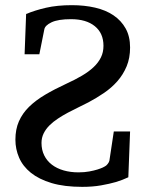

<svg xmlns="http://www.w3.org/2000/svg" viewBox="-20 -707 563 743"><path d="M476.6 -21Q455.1 -10.7 427.7 -2.4Q404.3 4.4 371.3 10.3Q338.4 16.1 297.9 16.1Q229 16.1 179.9 1.5Q130.9 -13.2 99.6 -38.3Q68.4 -63.5 54 -96.7Q39.6 -129.9 39.6 -166.5Q39.6 -206.5 53.2 -237.5Q66.9 -268.6 92.5 -293.7Q118.2 -318.8 154.5 -340.3Q190.9 -361.8 236.3 -382.8Q270.5 -398.4 297.1 -414.1Q323.7 -429.7 342.3 -447.3Q360.8 -464.8 370.6 -484.9Q380.4 -504.9 380.4 -529.8Q380.4 -578.6 346.9 -605.7Q313.5 -632.8 254.9 -632.8Q204.6 -632.8 179.2 -620.6Q153.8 -608.4 151.4 -592.8L132.3 -497.1H75.2L81.1 -652.8Q114.7 -667 158 -677Q201.2 -687 258.3 -687Q306.6 -687 347.9 -677.5Q389.2 -668 419.2 -647.7Q449.2 -627.4 466.3 -596.7Q483.4 -565.9 483.4 -523.4Q483.4 -482.4 470 -450.2Q456.5 -418 434.1 -392.6Q411.6 -367.2 382.6 -347.4Q353.5 -327.6 322.3 -311Q303.7 -301.3 283.2 -291.5Q262.7 -281.7 242.7 -271Q222.7 -260.3 204.1 -248Q185.5 -235.8 171.4 -221.7Q157.2 -207.5 148.9 -190.7Q140.6 -173.8 140.6 -153.8Q140.6 -127 151.1 -105.7Q161.6 -84.5 180.7 -69.8Q199.7 -55.2 226.1 -47.6Q252.4 -40 283.7 -40Q307.1 -40 325.4 -43.5Q343.8 -46.9 356.9 -51Q370.1 -55.2 377.4 -58.6L385.7 -63Q391.1 -65.4 396.5 -72.3Q401.9 -79.1 403.3 -85L420.4 -198.2H483.4Z"/></svg>

Font: Charis SIL
Style: Regular
Weight: 400
Foundry: SIL International
Version: Version 4.112